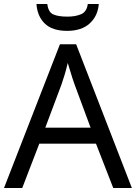

<svg xmlns="http://www.w3.org/2000/svg" viewBox="-20 -938 679 958"><path d="M545 0 459 -221H176L91 0H0L279 -717H360L638 0ZM352 -517Q349 -525 342 -546Q335 -567 328.5 -589.5Q322 -612 318 -624Q311 -593 302 -563.5Q293 -534 287 -517L206 -301H432ZM473 -918Q468 -858 427.5 -821Q387 -784 315 -784Q241 -784 203.5 -820.5Q166 -857 162 -918H216Q221 -877 246 -866Q271 -855 317 -855Q356 -855 384.5 -867Q413 -879 418 -918Z"/></svg>

Font: Noto Sans Tai Le
Style: Regular
Weight: 400
Designer: Monotype Design Team
Foundry: Monotype Imaging Inc.
Version: Version 2.002; ttfautohint (v1.8.4.7-5d5b)